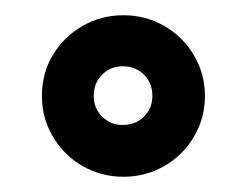

<svg xmlns="http://www.w3.org/2000/svg" viewBox="-20 -709 324 252"><path d="M142 -477Q113 -477 88.5 -491Q64 -505 49.5 -529.5Q35 -554 35 -583Q35 -613 49.5 -637Q64 -661 88.5 -675Q113 -689 142 -689Q171 -689 195.5 -675Q220 -661 234.5 -636.5Q249 -612 249 -583Q249 -554 234.5 -529.5Q220 -505 195.5 -491Q171 -477 142 -477ZM141 -545Q158 -545 169 -556Q180 -567 180 -583Q180 -600 169 -611Q158 -622 141 -622Q125 -622 114 -611Q103 -600 103 -583Q103 -567 114 -556Q125 -545 141 -545Z"/></svg>

Font: Stick No Bills ExtraLight
Style: Bold
Weight: 700
Version: Version 2.000